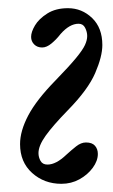

<svg xmlns="http://www.w3.org/2000/svg" viewBox="-20 -436 277 469"><path d="M130 13Q88 13 58.5 -13.5Q29 -40 29 -84Q29 -116 49 -154Q69 -192 116 -240Q149 -274 165.5 -294Q182 -314 187.5 -326Q193 -338 193 -348Q193 -358 188 -368Q183 -378 172 -378Q150 -378 128 -353Q118 -340 106 -330Q94 -320 83 -320Q71 -320 63.5 -327.5Q56 -335 56 -346Q56 -358 65.5 -374Q75 -390 95.5 -403Q116 -416 146 -416Q180 -416 205 -392Q230 -368 230 -326Q230 -298 212.5 -257.5Q195 -217 146 -167Q109 -129 91.5 -104.5Q74 -80 74 -62Q74 -52 79 -43Q84 -34 96 -34Q117 -34 142 -58Q154 -69 166 -78.5Q178 -88 190 -88Q205 -88 212 -80Q219 -72 219 -60Q219 -43 206.5 -26Q194 -9 174 2Q154 13 130 13Z"/></svg>

Font: Junicode Two Beta Condensed Medium
Style: Italic
Weight: 500
Width: 3
Italic angle: -9°
Version: Version 1.053; ttfautohint (v1.8.4)